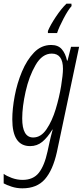

<svg xmlns="http://www.w3.org/2000/svg" viewBox="-41 -786 454 1046"><path d="M270 -606Q280 -637 305 -684.5Q330 -732 349 -753L348 -766H321Q293 -739 263 -694Q233 -649 220 -617V-606ZM80 -141Q80 -204 98.5 -287Q117 -370 153 -432Q189 -494 241 -494Q302 -494 302 -411Q302 -379 292 -317.5Q282 -256 262.5 -191.5Q243 -127 212.5 -82Q182 -37 140 -37Q80 -37 80 -141ZM269 42 390 -531H346L327 -456H324Q316 -494 296 -517.5Q276 -541 238 -541Q184 -541 144.5 -500Q105 -459 78.5 -395.5Q52 -332 39 -262.5Q26 -193 26 -136Q26 10 123 10Q161 10 189.5 -13.5Q218 -37 244 -80H246Q234 -36 229 -12L218 39Q201 117 170.5 155.5Q140 194 82 194Q52 194 23.5 183.5Q-5 173 -21 161V213Q-5 222 22.5 231Q50 240 81 240Q160 240 203.5 190.5Q247 141 269 42Z"/></svg>

Font: Noto Sans Display Condensed Light
Style: Italic
Weight: 300
Width: 3
Designer: Monotype Design team
Foundry: Monotype Imaging Inc.
Version: 1.000